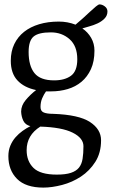

<svg xmlns="http://www.w3.org/2000/svg" viewBox="-20 -575 524 872"><path d="M76 -68Q76 -96 97 -121Q118 -146 144 -166Q90 -177 59.5 -209.5Q29 -242 29 -299Q29 -342 45 -375Q61 -408 89.5 -430.5Q118 -453 158 -465Q198 -477 247 -477Q287 -477 323 -463Q339 -476 356.5 -492Q374 -508 389 -522Q404 -536 415.5 -545.5Q427 -555 432 -555Q444 -555 456 -546Q468 -537 468 -523Q468 -504 454.5 -490.5Q441 -477 422.5 -468.5Q404 -460 385 -455Q366 -450 354 -446Q379 -429 394 -403Q409 -377 409 -345Q409 -296 393 -261Q377 -226 350 -203.5Q323 -181 287.5 -170.5Q252 -160 213 -160H189Q179 -146 171.5 -128.5Q164 -111 164 -89Q164 -70 179 -64Q194 -58 221 -58Q338 -54 388.5 -21Q439 12 439 62Q439 119 413 160Q387 201 347.5 227Q308 253 262 265Q216 277 177 277Q97 277 57.5 237.5Q18 198 18 134Q18 108 27 86.5Q36 65 50.5 48.5Q65 32 82.5 19.5Q100 7 118 -2Q95 -8 86 -26.5Q77 -45 76 -68ZM226 -210Q274 -210 302.5 -231Q331 -252 331 -306Q331 -366 296 -397Q261 -428 211 -428Q155 -428 132.5 -409Q110 -390 110 -339Q110 -276 136.5 -243Q163 -210 226 -210ZM101 107Q101 157 132 187.5Q163 218 238 218Q278 218 302 210Q326 202 338.5 186.5Q351 171 355 146.5Q359 122 359 89Q359 52 310 27.5Q261 3 163 0Q101 39 101 107Z"/></svg>

Font: Asar
Style: Regular
Weight: 400
Designer: Eben Sorkin
Foundry: Eben Sorkin, Pria Ravichandran
Version: Version 1.003; ttfautohint (v1.3) -l 8 -r 50 -G 0 -x 0 -H 45